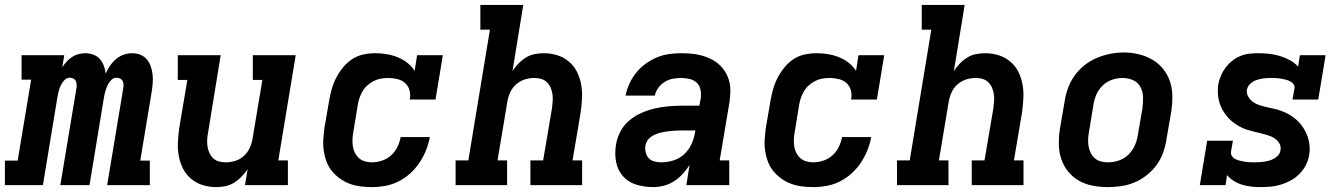

<svg xmlns="http://www.w3.org/2000/svg" viewBox="-62 -755 5482 783"><path d="M-42 0V-100H10L65 -430H26V-530H200L192 -481Q200 -493 210 -504Q220 -515 232.5 -523Q245 -531 259 -534.5Q273 -538 286 -538Q303 -538 319 -532Q335 -526 345.5 -514Q356 -502 361.5 -486.5Q367 -471 369 -455Q376 -471 386.5 -486.5Q397 -502 411 -514Q425 -526 442.5 -532Q460 -538 477 -538Q495 -538 511 -531.5Q527 -525 537.5 -512Q548 -499 553.5 -482.5Q559 -466 560.5 -448.5Q562 -431 560.5 -413Q559 -395 556 -377L510 -100H549V0H375L441 -397Q442 -405 441.5 -412.5Q441 -420 437.5 -426Q434 -432 427 -435Q420 -438 413 -438Q401 -438 391 -428Q381 -418 376 -406Q371 -394 367.5 -382Q364 -370 362 -358L303 0H184L250 -397Q251 -405 250.5 -412.5Q250 -420 246.5 -426Q243 -432 236.5 -435Q230 -438 222 -438Q210 -438 200.5 -428Q191 -418 185.5 -406Q180 -394 177 -382Q174 -370 172 -358L113 0Z M819 8Q790 8 763.5 -0.5Q737 -9 716.5 -26.5Q696 -44 684 -68Q672 -92 667 -119.5Q662 -147 663.5 -175.5Q665 -204 669 -233L702 -429H663V-530H838L787 -217Q784 -202 783 -187.5Q782 -173 784 -159Q786 -145 791.5 -132.5Q797 -120 806.5 -110.5Q816 -101 829.5 -97Q843 -93 858 -93Q878 -93 897.5 -99Q917 -105 932.5 -119Q948 -133 956.5 -152Q965 -171 968 -190L1008 -429H969V-530H1144L1073 -101H1112V0H937L948 -65Q937 -49 923 -34.5Q909 -20 892 -9.5Q875 1 856 4.5Q837 8 819 8Z M1455 8Q1431 8 1407.5 5Q1384 2 1363 -6Q1342 -14 1324 -27Q1306 -40 1292 -57Q1278 -74 1270 -95Q1262 -116 1258.5 -139Q1255 -162 1256.5 -185.5Q1258 -209 1261 -233L1280 -343Q1284 -367 1290.5 -390.5Q1297 -414 1308.5 -436.5Q1320 -459 1336.5 -479.5Q1353 -500 1374.5 -514Q1396 -528 1420.5 -533Q1445 -538 1469 -538Q1492 -538 1515.5 -534Q1539 -530 1560 -521.5Q1581 -513 1599 -499Q1617 -485 1629 -466L1639 -530H1744L1714 -349H1609Q1613 -368 1608 -386.5Q1603 -405 1590 -416.5Q1577 -428 1558.5 -432.5Q1540 -437 1521 -437Q1507 -437 1492 -434.5Q1477 -432 1463 -425Q1449 -418 1437 -407.5Q1425 -397 1417 -383.5Q1409 -370 1404 -355.5Q1399 -341 1397 -327L1379 -217Q1376 -202 1375.5 -187Q1375 -172 1377 -158Q1379 -144 1385.5 -131.5Q1392 -119 1402 -110Q1412 -101 1426 -97Q1440 -93 1455 -93Q1475 -93 1496 -100Q1517 -107 1533 -121.5Q1549 -136 1558.5 -155.5Q1568 -175 1572 -196H1691Q1686 -169 1675.5 -142.5Q1665 -116 1649 -92Q1633 -68 1611 -48Q1589 -28 1563 -15Q1537 -2 1509.5 3Q1482 8 1455 8Z M1796 0V-101H1848L1936 -634H1897V-735H2072L2028 -465Q2038 -481 2052 -495.5Q2066 -510 2083 -520.5Q2100 -531 2119 -534.5Q2138 -538 2156 -538Q2185 -538 2211.5 -529.5Q2238 -521 2258.5 -503.5Q2279 -486 2291 -462Q2303 -438 2308 -410.5Q2313 -383 2311.5 -354.5Q2310 -326 2306 -297L2273 -101H2312V0H2101V-101H2153L2189 -313Q2191 -328 2192 -342.5Q2193 -357 2191 -371Q2189 -385 2183.5 -397.5Q2178 -410 2168.5 -419.5Q2159 -429 2145.5 -433Q2132 -437 2117 -437Q2097 -437 2078 -431Q2059 -425 2043 -411Q2027 -397 2018.5 -378Q2010 -359 2007 -340L1967 -101H2006V0Z M2601 8Q2566 8 2533 -2Q2500 -12 2478.5 -36.5Q2457 -61 2450.5 -95Q2444 -129 2450 -164Q2454 -191 2467.5 -217.5Q2481 -244 2503.5 -263Q2526 -282 2553 -294Q2580 -306 2608 -312.5Q2636 -319 2663.5 -321.5Q2691 -324 2719 -324H2790L2796 -356Q2798 -373 2794.5 -390Q2791 -407 2779 -418Q2767 -429 2750.5 -433Q2734 -437 2716 -437Q2700 -437 2682.5 -434Q2665 -431 2649.5 -421.5Q2634 -412 2623 -397Q2612 -382 2608 -365H2489Q2494 -390 2505 -414Q2516 -438 2532.5 -458.5Q2549 -479 2571 -495Q2593 -511 2617 -521Q2641 -531 2666.5 -534.5Q2692 -538 2716 -538Q2738 -538 2759 -536Q2780 -534 2800 -528.5Q2820 -523 2838 -514Q2856 -505 2871 -491.5Q2886 -478 2896.5 -460.5Q2907 -443 2912 -423Q2917 -403 2916.5 -382Q2916 -361 2913 -339L2873 -101H2912V0H2737L2750 -82Q2738 -63 2722 -45.5Q2706 -28 2686.5 -15.5Q2667 -3 2644.5 2.5Q2622 8 2601 8ZM2635 -93Q2659 -93 2683.5 -100.5Q2708 -108 2727 -125Q2746 -142 2757 -165.5Q2768 -189 2772 -213L2774 -223H2719Q2708 -223 2697.5 -222.5Q2687 -222 2676.5 -221Q2666 -220 2655.5 -218.5Q2645 -217 2634 -214.5Q2623 -212 2613 -208Q2603 -204 2593.5 -197.5Q2584 -191 2578 -181.5Q2572 -172 2570 -161Q2568 -147 2571.5 -133Q2575 -119 2584 -109.5Q2593 -100 2607 -96.5Q2621 -93 2635 -93Z M3255 8Q3231 8 3207.5 5Q3184 2 3163 -6Q3142 -14 3124 -27Q3106 -40 3092 -57Q3078 -74 3070 -95Q3062 -116 3058.5 -139Q3055 -162 3056.5 -185.5Q3058 -209 3061 -233L3080 -343Q3084 -367 3090.5 -390.5Q3097 -414 3108.5 -436.5Q3120 -459 3136.5 -479.5Q3153 -500 3174.5 -514Q3196 -528 3220.5 -533Q3245 -538 3269 -538Q3292 -538 3315.5 -534Q3339 -530 3360 -521.5Q3381 -513 3399 -499Q3417 -485 3429 -466L3439 -530H3544L3514 -349H3409Q3413 -368 3408 -386.5Q3403 -405 3390 -416.5Q3377 -428 3358.5 -432.5Q3340 -437 3321 -437Q3307 -437 3292 -434.5Q3277 -432 3263 -425Q3249 -418 3237 -407.5Q3225 -397 3217 -383.5Q3209 -370 3204 -355.5Q3199 -341 3197 -327L3179 -217Q3176 -202 3175.5 -187Q3175 -172 3177 -158Q3179 -144 3185.5 -131.5Q3192 -119 3202 -110Q3212 -101 3226 -97Q3240 -93 3255 -93Q3275 -93 3296 -100Q3317 -107 3333 -121.5Q3349 -136 3358.5 -155.5Q3368 -175 3372 -196H3491Q3486 -169 3475.5 -142.5Q3465 -116 3449 -92Q3433 -68 3411 -48Q3389 -28 3363 -15Q3337 -2 3309.5 3Q3282 8 3255 8Z M3596 0V-101H3648L3736 -634H3697V-735H3872L3828 -465Q3838 -481 3852 -495.5Q3866 -510 3883 -520.5Q3900 -531 3919 -534.5Q3938 -538 3956 -538Q3985 -538 4011.5 -529.5Q4038 -521 4058.5 -503.5Q4079 -486 4091 -462Q4103 -438 4108 -410.5Q4113 -383 4111.5 -354.5Q4110 -326 4106 -297L4073 -101H4112V0H3901V-101H3953L3989 -313Q3991 -328 3992 -342.5Q3993 -357 3991 -371Q3989 -385 3983.5 -397.5Q3978 -410 3968.5 -419.5Q3959 -429 3945.5 -433Q3932 -437 3917 -437Q3897 -437 3878 -431Q3859 -425 3843 -411Q3827 -397 3818.5 -378Q3810 -359 3807 -340L3767 -101H3806V0Z M4455 8Q4424 8 4393 2Q4362 -4 4336.5 -19Q4311 -34 4292.5 -57.5Q4274 -81 4265 -109.5Q4256 -138 4256 -169.5Q4256 -201 4261 -233L4280 -343Q4284 -370 4294 -397Q4304 -424 4321 -447.5Q4338 -471 4361.5 -489.5Q4385 -508 4411.5 -519Q4438 -530 4465.5 -535.5Q4493 -541 4521 -541Q4553 -541 4583 -533.5Q4613 -526 4638.5 -511Q4664 -496 4682.5 -472.5Q4701 -449 4710 -420.5Q4719 -392 4719 -360.5Q4719 -329 4714 -297L4695 -187Q4691 -160 4681.5 -133Q4672 -106 4655 -82.5Q4638 -59 4614.5 -40.5Q4591 -22 4564.5 -11Q4538 0 4510 4Q4482 8 4455 8ZM4457 -93Q4479 -93 4501 -100.5Q4523 -108 4539.5 -124Q4556 -140 4565.5 -161Q4575 -182 4578 -203L4597 -313Q4600 -336 4599.5 -358.5Q4599 -381 4589 -400Q4579 -419 4559 -428Q4539 -437 4516 -437Q4494 -437 4472.5 -429.5Q4451 -422 4434.5 -406Q4418 -390 4409 -369Q4400 -348 4397 -327L4379 -217Q4376 -202 4375.5 -187Q4375 -172 4377.5 -157.5Q4380 -143 4386.5 -130.5Q4393 -118 4403.5 -109Q4414 -100 4428 -96.5Q4442 -93 4457 -93Z M5080 8Q5061 8 5041.5 6Q5022 4 5004 -1.5Q4986 -7 4970 -17Q4954 -27 4942 -41L4936 0H4831L4861 -181H4966L4958 -136Q4957 -126 4962.5 -118Q4968 -110 4976.5 -106Q4985 -102 4994.5 -99.5Q5004 -97 5014 -95.5Q5024 -94 5034 -93.5Q5044 -93 5054 -93Q5069 -93 5084.5 -94.5Q5100 -96 5115.5 -100.5Q5131 -105 5144.5 -116Q5158 -127 5160 -142Q5163 -158 5155 -171Q5147 -184 5135 -191.5Q5123 -199 5108.5 -203.5Q5094 -208 5079.5 -211.5Q5065 -215 5050.5 -218.5Q5036 -222 5022 -226.5Q5008 -231 4995 -238Q4982 -245 4970.5 -253.5Q4959 -262 4949 -272.5Q4939 -283 4931 -295Q4923 -307 4917 -320.5Q4911 -334 4908 -348.5Q4905 -363 4904.5 -378Q4904 -393 4906 -409Q4909 -427 4916.5 -445Q4924 -463 4935.5 -478.5Q4947 -494 4962.5 -506.5Q4978 -519 4996 -526.5Q5014 -534 5032.5 -536Q5051 -538 5069 -538Q5092 -538 5114.5 -535.5Q5137 -533 5158 -526.5Q5179 -520 5198.5 -509.5Q5218 -499 5232 -483L5239 -530H5344L5314 -349H5209L5217 -394Q5219 -404 5213 -412Q5207 -420 5198.5 -424Q5190 -428 5180.5 -430.5Q5171 -433 5161 -434.5Q5151 -436 5141.5 -436.5Q5132 -437 5122 -437Q5107 -437 5093 -435.5Q5079 -434 5064.5 -429.5Q5050 -425 5038 -414.5Q5026 -404 5023 -389Q5021 -374 5028.5 -361Q5036 -348 5047.5 -339.5Q5059 -331 5073 -326.5Q5087 -322 5101.5 -318.5Q5116 -315 5131 -312Q5146 -309 5160 -304Q5174 -299 5187 -292.5Q5200 -286 5211.5 -277.5Q5223 -269 5233 -259Q5243 -249 5251 -237Q5259 -225 5265 -212Q5271 -199 5274.5 -184.5Q5278 -170 5279 -154.5Q5280 -139 5277 -124Q5274 -103 5264 -83Q5254 -63 5238.5 -47Q5223 -31 5203.5 -20Q5184 -9 5163 -2.5Q5142 4 5121.5 6Q5101 8 5080 8Z"/></svg>

Font: Iosevka Curly Slab ExObl
Style: Bold
Weight: 700
Width: 7
Italic angle: -9°
Monospace: yes
Designer: Belleve Invis
Foundry: Belleve Invis
Version: Version 11.0.0; ttfautohint (v1.8.3)